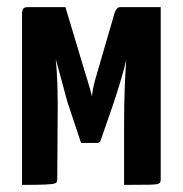

<svg xmlns="http://www.w3.org/2000/svg" viewBox="-20 -520 514 540"><path d="M42 0V-486Q42 -486 44 -493Q46 -500 59 -500H164L218 -320Q223 -304 227 -291Q231 -278 233.5 -268.5Q236 -259 237.5 -253.5Q239 -248 239 -248Q238 -249 241.5 -269Q245 -289 255 -321L303 -486Q307 -494 310 -497Q313 -500 321 -500H432V-14Q432 -7 427 -4Q422 -1 400.5 -0.5Q379 0 329 0V-170Q329 -232 331 -278.5Q333 -325 335 -352Q333 -342 328 -323.5Q323 -305 317 -285Q311 -265 305 -247Q299 -229 296 -220L262 -122Q258 -118 253 -118H208L174 -220Q171 -228 167 -242.5Q163 -257 158 -276Q153 -295 147.5 -315Q142 -335 137 -353Q137 -353 137 -352Q137 -351 137 -351Q140 -324 141.5 -278Q143 -232 142 -172L141 -14Q141 -7 135 -4.5Q129 -2 108 -1Q87 0 42 0Z"/></svg>

Font: Yanone Kaffeesatz
Style: Bold
Weight: 700
Designer: Yanone (Cyrillic: Daniel Pouzeot, Huerta Tipografica, and Cyreal)
Foundry: Yanone
Version: Version 2.003